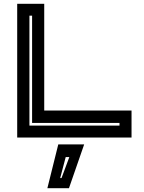

<svg xmlns="http://www.w3.org/2000/svg" viewBox="-20 -720 754 1005"><path d="M70 0V-700H211.5V-141.5H668.5V0ZM134 -62.5H605.5V-76.5H148V-638H134ZM228 265 285 36H420.5L341 265ZM295 212H302L343 102H324Z"/></svg>

Font: Tourney Expanded Regular
Style: Bold
Weight: 700
Width: 7
Designer: Tyler Finck
Foundry: Etcetera Type Co
Version: Version 1.010; ttfautohint (v1.8.3)